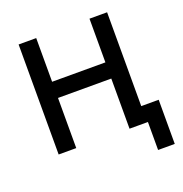

<svg xmlns="http://www.w3.org/2000/svg" viewBox="-152 -835 1097 1148"><g transform="rotate(-20 396.5 -261.0)"><path d="M659 178V0H590.5V-103H765V178ZM91 0V-700H203V-422H542V-700H654V0H542V-319H203V0Z"/></g></svg>

Font: Geologica Cursive
Style: Regular
Weight: 400
Designer: Sindre Bremnes, Frode Helland
Foundry: Monokrom Skriftforlag AS
Version: Version 1.010;gftools[0.9.28]